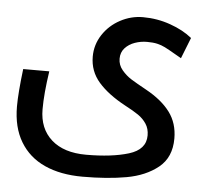

<svg xmlns="http://www.w3.org/2000/svg" viewBox="-45 -602 689 649"><g transform="rotate(5 300.0 -277.5)"><path d="M16.5 -217.5Q16.5 -263.5 26.5 -345H115Q103.5 -269 103.5 -215.5Q103.5 -150 145.5 -112.5Q187.5 -75 263.5 -75Q350.5 -75 407.8 -92.5Q465 -110 465 -158Q465 -181 454 -197.5Q443 -214 426.2 -225.5Q409.5 -237 380 -252.5Q321.5 -284 289.2 -321Q257 -358 257 -407.5Q257 -448 279.2 -482Q301.5 -516 338 -535.5Q374.5 -555 415 -555Q463.5 -555 508 -539.2Q552.5 -523.5 582.5 -499L554.5 -428L533.5 -440Q509.5 -454 497 -460.2Q484.5 -466.5 470.2 -469.8Q456 -473 435.5 -473Q414.5 -473 394.5 -466Q374.5 -459 361.2 -444.5Q348 -430 348 -408.5Q348 -387 362.2 -370Q376.5 -353 394 -342Q411.5 -331 447 -311.5Q500.5 -282 528.2 -244.8Q556 -207.5 556 -155.5Q556 -91.5 513.5 -57.2Q471 -23 406.5 -11.5Q342 0 258 0Q183 0 129 -24.5Q75 -49 45.8 -97.8Q16.5 -146.5 16.5 -217.5Z"/></g></svg>

Font: JuliaMono MediumItalic
Style: Regular
Weight: 500
Italic angle: -9°
Monospace: yes
Designer: cormullion
Foundry: corm
Version: Version 0.049; ttfautohint (v1.8.4)